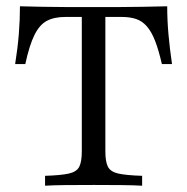

<svg xmlns="http://www.w3.org/2000/svg" viewBox="-20 -591 596 611"><path d="M123.4 0V-31.5Q174.2 -33.1 199.2 -38.7Q224.2 -44.4 232.3 -60.5Q240.3 -76.6 240.3 -108.9V-537.1H188.7Q152.4 -537.1 129 -524.6Q105.6 -512.1 89.5 -479.4Q73.4 -446.8 60.5 -387.1H28.2Q36.3 -437.9 39.9 -482.7Q43.5 -527.4 43.5 -571Q76.6 -570.2 115.3 -569.4Q154 -568.5 196 -568.5Q237.9 -568.5 278.2 -568.5Q312.1 -568.5 353.2 -568.5Q394.4 -568.5 435.9 -569.4Q477.4 -570.2 512.1 -571Q512.1 -527.4 516.1 -481.9Q520.2 -436.3 527.4 -387.1H495.2Q484.7 -432.3 473.4 -461.3Q462.1 -490.3 447.2 -507.3Q432.3 -524.2 412.9 -530.6Q393.5 -537.1 366.9 -537.1H315.3V-108.9Q315.3 -76.6 323.4 -60.5Q331.5 -44.4 356.5 -38.7Q381.5 -33.1 432.3 -31.5V0Q406.5 -1.6 365.7 -2Q325 -2.4 279 -2.4Q229 -2.4 188.3 -2Q147.6 -1.6 123.4 0Z"/></svg>

Font: Playfair 12pt Light
Style: Regular
Weight: 300
Designer: Claus Eggers Sørensen
Foundry: Claus Eggers Sørensen
Version: Version 2.000;gftools[0.9.28]